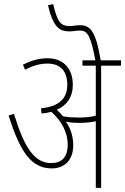

<svg xmlns="http://www.w3.org/2000/svg" viewBox="-20 -916 610 936"><path d="M337 -208C337 -250 325 -290 301 -323C321 -318 345 -317 368 -317C393 -317 422 -319 447 -325V0H473V-596H570V-622H471C446 -771 417 -793 369 -793C353 -793 335 -789 319 -789C271 -789 259 -816 239 -896L214 -890C240 -782 270 -763 319 -763C336 -763 351 -767 371 -767C411 -767 424 -730 445 -622H382V-596H447V-352C420 -345 390 -343 363 -343C341 -343 314 -344 287 -349C278 -360 268 -371 257 -381C308 -403 335 -445 335 -502C335 -584 287 -632 212 -632C169 -632 133 -621 92 -601L102 -576C140 -596 174 -606 211 -606C276 -606 308 -568 308 -503C308 -437 270 -397 180 -388L182 -363C200 -364 216 -367 230 -371C276 -330 310 -276 310 -210C310 -146 277 -121 230 -121C150 -121 100 -191 48 -361L22 -353C82 -161 140 -95 233 -95C286 -95 337 -127 337 -208Z"/></svg>

Font: Noto Sans Condensed Thin
Style: Regular
Weight: 100
Width: 3
Designer: Monotype Design Team
Foundry: Monotype Imaging Inc.
Version: Version 2.013